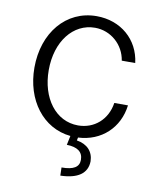

<svg xmlns="http://www.w3.org/2000/svg" viewBox="-84 -620 731 885"><g transform="rotate(10 281.0 -177.5)"><path d="M55 -271C55 -119 143 -2 273 11L264 54C314 55 340 74 340 111C340 145 314 161 258 161L259 199C340 197 384 167 385 110C384 65 356 34 306 26L309 12C417 7 497 -67 510 -174H446C434 -94 374 -43 299 -43C194 -43 122 -140 122 -271C122 -406 197 -500 299 -500C373 -500 435 -445 446 -372H509C496 -480 410 -554 297 -554C154 -554 55 -434 55 -271Z"/></g></svg>

Font: Wafeq Light
Style: Regular
Weight: 300
Designer: Rasmus Andersson & Azza Alameddine
Foundry: Google & TypeTogether
Version: Version 3.000;January 28, 2025;FontCreator 15.0.0.3014 64-bi